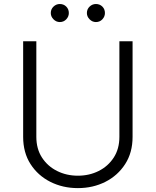

<svg xmlns="http://www.w3.org/2000/svg" viewBox="-20 -935 784 967"><path d="M581.3 -727.3H647.7V-245.7Q647.7 -166.5 610.4 -108.7Q573.2 -50.8 510.7 -19.2Q448.2 12.4 372.2 12.4Q296.2 12.4 233.5 -19.2Q170.8 -50.8 133.7 -108.7Q96.6 -166.5 96.6 -245.7V-727.3H163V-245.7Q163 -185.4 191.4 -141.5Q219.8 -97.7 267.4 -73.9Q315 -50.1 372.2 -50.1Q429.7 -50.1 477.1 -73.9Q524.5 -97.7 552.9 -141.5Q581.3 -185.4 581.3 -245.7ZM281.2 -823.9Q263.1 -823.9 249.5 -837.7Q235.8 -851.6 235.8 -869.3Q235.8 -888.8 249.5 -901.8Q263.1 -914.8 281.2 -914.8Q300.8 -914.8 313.7 -901.8Q326.7 -888.8 326.7 -869.3Q326.7 -851.6 313.7 -837.7Q300.8 -823.9 281.2 -823.9ZM463.1 -823.9Q445 -823.9 431.3 -837.7Q417.6 -851.6 417.6 -869.3Q417.6 -888.8 431.3 -901.8Q445 -914.8 463.1 -914.8Q482.6 -914.8 495.6 -901.8Q508.5 -888.8 508.5 -869.3Q508.5 -851.6 495.6 -837.7Q482.6 -823.9 463.1 -823.9Z"/></svg>

Font: Inter UI Light
Style: Regular
Weight: 300
Designer: Rasmus Andersson
Foundry: rsms
Version: 3.2;8d6f07862